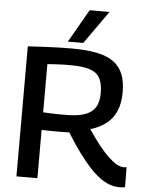

<svg xmlns="http://www.w3.org/2000/svg" viewBox="-61 -972 786 1031"><g transform="rotate(5 332.0 -456.5)"><path d="M623 10Q596 10 569 0.5Q542 -9 514.5 -29.5Q487 -50 458 -81.5Q429 -113 396.5 -157.5Q364 -202 328 -260Q319 -259 304 -259Q289 -259 280 -259Q257 -259 230.5 -259Q204 -259 179 -260V0H66V-701Q115 -704 156 -706Q197 -708 232.5 -709Q268 -710 302 -710Q381 -710 436.5 -699Q492 -688 527 -663Q562 -638 578.5 -598Q595 -558 595 -501Q595 -440 576.5 -397.5Q558 -355 523 -328.5Q488 -302 439 -287Q472 -238 500.5 -202.5Q529 -167 553 -144.5Q577 -122 597.5 -110.5Q618 -99 636 -99Q638 -99 643 -99.5Q648 -100 651 -101L652 7Q647 8 640 9Q633 10 623 10ZM301 -352Q346 -352 379.5 -359Q413 -366 435 -381.5Q457 -397 467.5 -422.5Q478 -448 478 -486Q478 -535 462.5 -564.5Q447 -594 409 -607Q371 -620 305 -620Q286 -620 272 -620Q258 -620 244.5 -619Q231 -618 215.5 -617.5Q200 -617 179 -615V-355Q197 -354 212 -353.5Q227 -353 242 -352.5Q257 -352 271.5 -352Q286 -352 301 -352ZM278 -745 380 -923H487L361 -745Z"/></g></svg>

Font: Georama ExtraCondensed Thin Medium
Style: Regular
Weight: 500
Version: Version 1.001